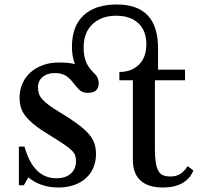

<svg xmlns="http://www.w3.org/2000/svg" viewBox="-20 -824 889 854"><path d="M803 -514V-467H669V-163Q669 -128 672.5 -104Q676 -80 683.5 -65.5Q691 -51 704 -45Q717 -39 737 -39Q763 -39 780.5 -49.5Q798 -60 815 -85L840 -66Q826 -29 791 -9.5Q756 10 705 10Q639 10 605 -21Q571 -52 571 -112V-467H511V-504Q566 -504 598.5 -537Q631 -570 631 -627Q631 -687 595.5 -720.5Q560 -754 497 -754Q431 -754 391.5 -716.5Q352 -679 352 -613Q352 -578 361.5 -552Q371 -526 397 -500Q419 -481 419 -453Q419 -411 370 -411Q352 -411 340 -419Q328 -427 309 -452Q289 -478 270.5 -488.5Q252 -499 223 -499Q190 -499 169.5 -481.5Q149 -464 149 -437Q149 -421 153 -408Q157 -395 168 -382.5Q179 -370 198 -356Q217 -342 247 -324Q295 -295 326 -272Q357 -249 375 -228Q393 -207 400 -185.5Q407 -164 407 -139Q407 -105 395 -77.5Q383 -50 361 -30.5Q339 -11 308 -0.5Q277 10 240 10Q161 10 106 -35L86 0H64V-172H89Q128 -31 231 -31Q271 -31 294.5 -51.5Q318 -72 318 -107Q318 -121 314.5 -132Q311 -143 299 -155Q287 -167 264 -182.5Q241 -198 202 -222Q162 -246 136 -266.5Q110 -287 94.5 -306.5Q79 -326 73 -346Q67 -366 67 -390Q67 -422 79 -450.5Q91 -479 113.5 -500Q136 -521 168.5 -533.5Q201 -546 243 -546Q262 -546 279.5 -544.5Q297 -543 313 -539Q300 -572 300 -616Q300 -707 351.5 -755.5Q403 -804 500 -804Q683 -804 683 -609V-514Z"/></svg>

Font: SVN-Libre Baskerville
Style: Regular
Weight: 400
Designer: Pablo Impallari, Rodrigo Fuenzalida
Foundry: Pablo Impallari, Rodrigo Fuenzalida
Version: Version 1.000; ttfautohint (v1.8.4)